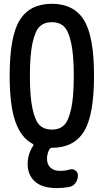

<svg xmlns="http://www.w3.org/2000/svg" viewBox="-20 -760 540 1000"><path d="M313 -622.1Q289.1 -644.5 250 -644.5Q210.9 -644.5 187 -622.1Q163.1 -599.6 149.4 -536.6Q135.7 -473.6 135.7 -364.7Q135.7 -255.9 149.4 -192.9Q163.1 -129.9 187 -107.4Q210.9 -85 250 -85Q289.1 -85 313 -107.4Q336.9 -129.9 350.6 -192.9Q364.3 -255.9 364.3 -364.7Q364.3 -473.6 350.6 -536.6Q336.9 -599.6 313 -622.1ZM150.4 -10.7Q89.8 -42 60.1 -126.5Q30.3 -210.9 30.3 -365.2Q30.3 -571.3 83 -655.8Q135.7 -740.2 250 -740.2Q364.3 -740.2 417 -655.8Q469.7 -571.3 469.7 -365.2Q469.7 -159.2 417 -74.7Q364.3 9.8 250 9.8Q242.2 9.8 237.3 17.6Q225.6 39.1 224.6 64.5Q224.6 95.7 242.2 112.8Q259.8 129.9 292 129.9Q319.3 129.9 342.8 123Q358.4 118.2 372.1 127.4Q385.7 136.7 385.7 153.3Q385.7 175.8 373.5 192.9Q361.3 210 339.8 213.9Q307.6 219.7 277.3 219.7Q200.2 219.7 162.1 185.5Q124 151.4 124 93.8Q124 43 152.3 0Q157.2 -6.8 150.4 -10.7Z"/></svg>

Font: Rounded Mgen+ 1m medium
Style: Regular
Weight: 500
Designer: [Source Han Sans]
Ryoko NISHIZUKA  (kana & ideographs); Paul D. Hunt (Latin, Greek & Cyrillic); Wenlong ZHANG  (bopomofo
Version: Version 1.059.20150602